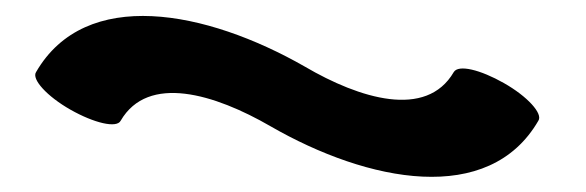

<svg xmlns="http://www.w3.org/2000/svg" viewBox="-20 -523 748 245"><path d="M134 -369C169 -429 254 -403 325 -362C450 -290 604 -260 667 -369C673 -378 653 -400 623 -417C593 -434 565 -441 559 -431C524 -371 439 -397 369 -438C243 -510 89 -540 26 -431C20 -422 40 -400 70 -383C100 -366 129 -359 134 -369Z"/></svg>

Font: Nupuram
Style: Bold
Weight: 700
Designer: Santhosh Thottingal (santhosh.thottingal@gmail.com)
Foundry: SMC
Version: Version 1.000